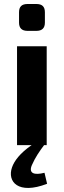

<svg xmlns="http://www.w3.org/2000/svg" viewBox="-20 -724 318 958"><path d="M162 -570C190 -570 204 -584 204 -611V-663C204 -691 190 -704 162 -704H117C89 -704 75 -691 75 -663V-611C75 -584 89 -570 117 -570ZM202 138C152 151 121 142 139 100C156 61 177 31 200 0H213V-493H65V0H138C80 40 51 79 40 111C15 182 70 249 215 193Z"/></svg>

Font: SnT
Style: Bold
Weight: 700
Designer: Natanael Gama
Version: Version 1.001;PS 001.001;hotconv 1.0.70;makeotf.lib2.5.58329